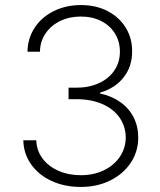

<svg xmlns="http://www.w3.org/2000/svg" viewBox="-20 -737 641 767"><path d="M73.2 -176.8H125Q126 -136.2 149.7 -104.2Q173.3 -72.3 213.6 -54.7Q253.9 -37.1 302.7 -37.1Q354.5 -37.1 395.3 -56.9Q436 -76.7 459 -111.1Q481.9 -145.5 482.4 -187.5Q481.9 -232.4 457.5 -267.3Q433.1 -302.2 388.4 -321.5Q343.8 -340.8 285.2 -340.8H253.9V-386.7H285.2Q335 -386.7 374.5 -404.5Q414.1 -422.4 436.5 -455.1Q459 -487.8 459 -530.3Q459 -570.8 439.5 -602.8Q419.9 -634.8 384.5 -652.8Q349.1 -670.9 302.7 -670.9Q257.3 -670.9 220.5 -653.1Q183.6 -635.3 161.9 -603.3Q140.1 -571.3 139.6 -530.3H89.8Q90.8 -584.5 118.9 -627Q147 -669.4 195.6 -693.1Q244.1 -716.8 303.7 -716.8Q363.8 -716.8 410.4 -692.4Q457 -668 482.7 -625.7Q508.3 -583.5 507.8 -532.2Q508.3 -471.7 473.9 -428Q439.5 -384.3 379.9 -367.2V-363.3Q426.3 -353.5 460.7 -329.1Q495.1 -304.7 513.7 -268.3Q532.2 -231.9 532.2 -187.5Q532.2 -131.8 502.4 -86.9Q472.7 -42 420.4 -16.1Q368.2 9.8 302.7 9.8Q237.8 9.8 186 -14.2Q134.3 -38.1 104.2 -80.6Q74.2 -123 73.2 -176.8Z"/></svg>

Font: Pretendard ExtraLight
Style: Regular
Weight: 200
Designer: Base glyphs from Inter by Rasmus Andersson; Hangeul glyphs from Noto Sans CJK(Source Han Sans) by Jang Soo-young and Kan
Foundry: Kil Hyung-jin
Version: Version 1.309